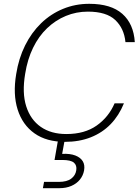

<svg xmlns="http://www.w3.org/2000/svg" viewBox="-20 -732 732 1007"><path d="M321 12Q224 12 161 -32.5Q98 -77 72.5 -157.5Q47 -238 65 -344Q78 -426 111.5 -493.5Q145 -561 195.5 -610Q246 -659 310.5 -685.5Q375 -712 448 -712Q562 -712 621.5 -659.5Q681 -607 687 -511H638Q631 -583 584.5 -627Q538 -671 441 -671Q380 -671 325.5 -648.5Q271 -626 227 -584Q183 -542 153.5 -481.5Q124 -421 112 -345Q95 -245 117.5 -174.5Q140 -104 194 -66.5Q248 -29 328 -29Q424 -29 487 -73.5Q550 -118 581 -190H630Q604 -126 560.5 -81Q517 -36 456.5 -12Q396 12 321 12ZM205 255 211 222H288Q331 222 353.5 205Q376 188 380 161Q384 135 367.5 121Q351 107 306 107H266L286 -7H321L306 75Q348 73 375 83.5Q402 94 414 113.5Q426 133 421 162Q416 189 399 210Q382 231 354.5 243Q327 255 291 255Z"/></svg>

Font: DM Sans 10pt ExtraLight
Style: Italic
Weight: 250
Italic angle: -10°
Version: Version 4.004;gftools[0.9.30]